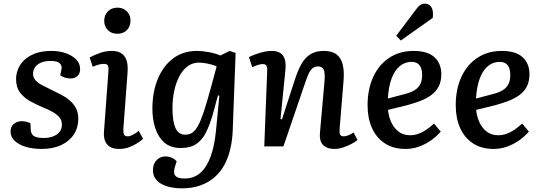

<svg xmlns="http://www.w3.org/2000/svg" viewBox="-20 -802 2964 1052"><path d="M221 -46Q263 -46 291 -65Q319 -84 319 -120Q319 -143 305.5 -159Q292 -175 269.5 -188Q247 -201 217 -213Q181 -228 147 -246.5Q113 -265 90.5 -294Q68 -323 68 -370Q68 -394 78 -421Q88 -448 111 -471Q134 -494 171.5 -508.5Q209 -523 263 -523Q305 -523 340.5 -510.5Q376 -498 397.5 -476Q419 -454 419 -423Q419 -399 404 -385.5Q389 -372 367 -372Q349 -372 333.5 -377.5Q318 -383 310 -390L316 -418Q322 -440 308.5 -454Q295 -468 258 -468Q223 -468 201.5 -457.5Q180 -447 170.5 -431.5Q161 -416 161 -398Q161 -378 174 -363Q187 -348 209.5 -336Q232 -324 259 -311Q286 -298 312.5 -284.5Q339 -271 360.5 -253Q382 -235 395.5 -210.5Q409 -186 409 -152Q409 -103 385 -66Q361 -29 316 -7.5Q271 14 208 14Q159 14 121 2.5Q83 -9 60.5 -30.5Q38 -52 38 -80Q38 -110 56.5 -124Q75 -138 99 -138Q112 -138 126 -134.5Q140 -131 147 -126L148 -98Q148 -70 163.5 -58Q179 -46 221 -46Z M574 -411Q576 -434 571 -443Q566 -452 550 -452Q537 -452 522.5 -448.5Q508 -445 488 -436L471 -487Q490 -498 524 -510.5Q558 -523 594 -523Q624 -523 644 -510.5Q664 -498 673 -472.5Q682 -447 679 -406L656 -98Q655 -76 659.5 -65.5Q664 -55 680 -55Q691 -55 706.5 -62.5Q722 -70 740 -85L764 -41Q753 -31 733 -18Q713 -5 687.5 4.5Q662 14 633 14Q599 14 580 1Q561 -12 554 -34.5Q547 -57 550 -85ZM551 -688Q551 -719 571 -739.5Q591 -760 623 -760Q645 -760 661 -750.5Q677 -741 686 -725.5Q695 -710 695 -689Q695 -658 675.5 -637.5Q656 -617 623 -617Q591 -617 571 -637Q551 -657 551 -688Z M1182 -278 1174 -279 1149 -186Q1132 -125 1111 -81Q1090 -37 1057 -14Q1024 9 971 9Q915 9 881 -20.5Q847 -50 831 -99Q815 -148 815 -205Q815 -299 845 -370.5Q875 -442 929.5 -482.5Q984 -523 1059 -523Q1088 -523 1123.5 -516.5Q1159 -510 1188 -498L1238 -523L1271 -512L1255 -84Q1253 -35 1242.5 11.5Q1232 58 1211.5 97.5Q1191 137 1158.5 166.5Q1126 196 1080.5 213Q1035 230 975 230Q946 230 918 224.5Q890 219 867.5 207.5Q845 196 831.5 176.5Q818 157 818 130Q818 96 838 75.5Q858 55 886 55Q897 55 909 58Q921 61 931.5 67.5Q942 74 948 82L939 110Q933 129 934 144Q935 159 948.5 167.5Q962 176 992 176Q1044 176 1079 144Q1114 112 1134.5 54.5Q1155 -3 1163 -82ZM995 -64Q1017 -64 1033.5 -75Q1050 -86 1065 -113Q1080 -140 1096.5 -189.5Q1113 -239 1134 -316L1167 -438Q1149 -447 1120 -453Q1091 -459 1070 -459Q1036 -459 1009 -439.5Q982 -420 963.5 -385.5Q945 -351 935 -306Q925 -261 925 -208Q925 -139 941 -101.5Q957 -64 995 -64Z M1939 -35Q1928 -25 1906 -13.5Q1884 -2 1859.5 6Q1835 14 1813 14Q1770 14 1749.5 -8.5Q1729 -31 1733 -74L1758 -356Q1762 -403 1753.5 -420.5Q1745 -438 1723 -438Q1703 -438 1690.5 -426.5Q1678 -415 1668 -391Q1658 -367 1645 -328L1533 0H1428L1444 -413Q1445 -434 1439.5 -442.5Q1434 -451 1419 -451Q1409 -451 1395.5 -447Q1382 -443 1362 -434L1344 -489Q1355 -495 1376 -503Q1397 -511 1421.5 -517Q1446 -523 1468 -523Q1513 -523 1531 -497Q1549 -471 1544 -420L1517 -150L1525 -148L1597 -370Q1614 -422 1634 -455.5Q1654 -489 1683 -506Q1712 -523 1753 -523Q1799 -523 1824 -504Q1849 -485 1858 -447.5Q1867 -410 1862 -355L1841 -98Q1839 -74 1843.5 -64.5Q1848 -55 1864 -55Q1875 -55 1889.5 -61Q1904 -67 1917 -76Z M2246 -523Q2323 -523 2360.5 -488.5Q2398 -454 2398 -395Q2398 -355 2383 -327Q2368 -299 2341.5 -280Q2315 -261 2281.5 -248.5Q2248 -236 2212 -226L2106 -200Q2109 -166 2123 -134Q2137 -102 2163 -81.5Q2189 -61 2227 -61Q2249 -61 2270 -68Q2291 -75 2312.5 -89Q2334 -103 2358 -125L2395 -81Q2383 -67 2365 -51Q2347 -35 2321.5 -20Q2296 -5 2266 4.5Q2236 14 2201 14Q2135 14 2088.5 -16.5Q2042 -47 2018 -101Q1994 -155 1994 -225Q1994 -313 2025 -380.5Q2056 -448 2113 -485.5Q2170 -523 2246 -523ZM2293 -392Q2293 -412 2287.5 -428Q2282 -444 2269 -453.5Q2256 -463 2235 -463Q2198 -463 2170 -439.5Q2142 -416 2125.5 -371.5Q2109 -327 2105 -262L2195 -286Q2228 -294 2249.5 -306.5Q2271 -319 2282 -339.5Q2293 -360 2293 -392ZM2260 -751Q2272 -767 2282.5 -774.5Q2293 -782 2308 -782Q2332 -782 2344 -762Q2356 -742 2351 -704L2176 -580L2151 -606Z M2729 -523Q2806 -523 2843.5 -488.5Q2881 -454 2881 -395Q2881 -355 2866 -327Q2851 -299 2824.5 -280Q2798 -261 2764.5 -248.5Q2731 -236 2695 -226L2589 -200Q2592 -166 2606 -134Q2620 -102 2646 -81.5Q2672 -61 2710 -61Q2732 -61 2753 -68Q2774 -75 2795.5 -89Q2817 -103 2841 -125L2878 -81Q2866 -67 2848 -51Q2830 -35 2804.5 -20Q2779 -5 2749 4.5Q2719 14 2684 14Q2618 14 2571.5 -16.5Q2525 -47 2501 -101Q2477 -155 2477 -225Q2477 -313 2508 -380.5Q2539 -448 2596 -485.5Q2653 -523 2729 -523ZM2776 -392Q2776 -412 2770.5 -428Q2765 -444 2752 -453.5Q2739 -463 2718 -463Q2681 -463 2653 -439.5Q2625 -416 2608.5 -371.5Q2592 -327 2588 -262L2678 -286Q2711 -294 2732.5 -306.5Q2754 -319 2765 -339.5Q2776 -360 2776 -392Z"/></svg>

Font: Literata Medium
Style: Italic
Weight: 500
Italic angle: -2°
Designer: Latin by Veronika Burian and Jose Scaglione. Greek by Irene Vlachou. Cyrillic by Vera Evstafieva
Foundry: TypeTogether
Version: Version 3.103;gftools[0.9.29]